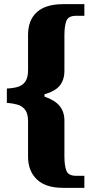

<svg xmlns="http://www.w3.org/2000/svg" viewBox="-20 -780 439 924"><path d="M283 124Q200 124 157.5 83.5Q115 43 115 -26V-196Q115 -233 101 -251.5Q87 -270 64 -276.5Q41 -283 13 -285V-354Q41 -355 64.5 -361.5Q88 -368 101.5 -387Q115 -406 115 -442V-613Q115 -683 157.5 -721.5Q200 -760 283 -760H386V-704H346Q309 -704 299.5 -679.5Q290 -655 290 -610V-440Q290 -396 268 -368.5Q246 -341 194 -326V-315Q244 -298 267 -270Q290 -242 290 -199V-28Q290 17 299.5 41.5Q309 66 346 66H386V124Z"/></svg>

Font: Noto Serif Condensed Black
Style: Regular
Weight: 900
Width: 3
Designer: Monotype Design Team
Foundry: Monotype Imaging Inc.
Version: Version 2.015; ttfautohint (v1.8.4.7-5d5b)